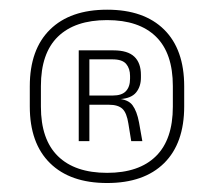

<svg xmlns="http://www.w3.org/2000/svg" viewBox="-20 -668 452 406"><path d="M206.5 -281Q128.5 -281 85.8 -323Q43 -365 43 -443V-485.5Q43 -563.5 85.8 -605.5Q128.5 -647.5 206.5 -647.5Q284.5 -647.5 327 -605.5Q369.5 -563.5 369.5 -485.5V-443Q369.5 -365 327 -323Q284.5 -281 206.5 -281ZM206.5 -302.5Q274 -302.5 309.8 -337.8Q345.5 -373 345.5 -442.5V-486Q345.5 -555.5 309.8 -590.5Q274 -625.5 206.5 -625.5Q138.5 -625.5 102.5 -590.5Q66.5 -555.5 66.5 -486V-442.5Q66.5 -373 102.5 -337.8Q138.5 -302.5 206.5 -302.5ZM257.5 -369.5 251.5 -406.5Q248 -429.5 238.8 -438Q229.5 -446.5 210.5 -446.5H162V-466H218.5Q237.5 -466 246.2 -475.2Q255 -484.5 255 -501.5V-507.5Q255 -523 246.8 -532.8Q238.5 -542.5 218 -542.5H161.5V-561.5H220Q250 -561.5 264 -548.2Q278 -535 278 -509.5V-504Q278 -485 267.8 -472.5Q257.5 -460 234 -458.5L232.5 -455.5L227 -459.5Q251 -458 260.2 -445.5Q269.5 -433 274 -409L281 -369.5ZM146.5 -369.5V-561.5H169V-459.5V-451.5V-369.5Z"/></svg>

Font: Anek Bangla ExtraLight
Style: Regular
Weight: 250
Designer: Sulekha Rajkumar (Bangla), Yesha Goshar (Latin)
Foundry: Ek Type
Version: Version 1.003